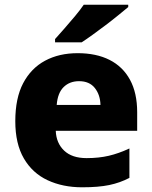

<svg xmlns="http://www.w3.org/2000/svg" viewBox="-20 -786 647 816"><path d="M310 -560Q389 -560 445.5 -531.5Q502 -503 532.5 -447Q563 -391 563 -309V-230H217Q219 -178 252.5 -146Q286 -114 348 -114Q400 -114 442.5 -124Q485 -134 530 -155V-30Q490 -9 444 0.5Q398 10 329 10Q247 10 182.5 -20Q118 -50 81.5 -112.5Q45 -175 45 -271Q45 -369 78.5 -432.5Q112 -496 171.5 -528Q231 -560 310 -560ZM316 -441Q276 -441 250.5 -416Q225 -391 221 -340H407Q406 -383 383 -412Q360 -441 316 -441ZM525 -756Q508 -742 483 -721.5Q458 -701 429.5 -679.5Q401 -658 374 -638.5Q347 -619 327 -606H214V-620Q231 -639 253.5 -664.5Q276 -690 298.5 -717Q321 -744 336 -766H525Z"/></svg>

Font: Noto Sans Syriac Eastern ExtraBold
Style: Regular
Weight: 800
Designer: Patrick Giasson and the Monotype Design Team
Foundry: Monotype Imaging Inc.
Version: Version 3.001